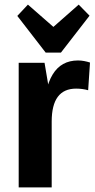

<svg xmlns="http://www.w3.org/2000/svg" viewBox="-20 -812 410 832"><path d="M61 -540H173L204 -356V0H61ZM171 -312Q171 -428 208 -489Q245 -550 318 -550Q331 -550 344.5 -547.5Q358 -545 370 -541L362 -421Q337 -428 310 -428Q257 -428 230.5 -392.5Q204 -357 204 -285ZM368 -744 244 -584H178L55 -743L101 -792L253 -659H170L321 -792Z"/></svg>

Font: Pathway Extreme Condensed
Style: Bold
Weight: 700
Width: 3
Version: Version 1.001;gftools[0.9.26]